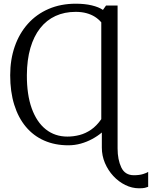

<svg xmlns="http://www.w3.org/2000/svg" viewBox="-20 -773 820 1036"><path d="M730.5 243Q692 243 656 225.2Q620 207.5 591.5 176.8Q563 146 546.2 106.5Q529.5 67 529.5 23.5V-58Q506.5 -38.5 477.2 -22.8Q448 -7 415.5 2Q383 11 348.5 11Q276.5 11 218.5 -14.5Q160.5 -40 119.5 -89Q78.5 -138 56.8 -208Q35 -278 35 -367Q35 -452 59.8 -522.8Q84.5 -593.5 130.8 -645Q177 -696.5 242.5 -724.8Q308 -753 389 -753Q437.5 -753 475.2 -744Q513 -735 535.5 -719.5L552 -743H614.5V28Q614.5 88.5 634.5 130.5Q654.5 172.5 702.5 172.5Q732 172.5 752.5 166Q773 159.5 779.5 154.5V235Q772.5 238 761.8 240.5Q751 243 730.5 243ZM343.5 -36Q377 -36 409.5 -44.5Q442 -53 471.8 -73.5Q501.5 -94 526.5 -130V-652.5Q511.5 -670 491.8 -682.5Q472 -695 446.2 -702Q420.5 -709 388 -709Q328 -709 279.5 -686.8Q231 -664.5 196.8 -621Q162.5 -577.5 144 -514Q125.5 -450.5 125 -368Q124.5 -262.5 151.2 -188.2Q178 -114 227.2 -75Q276.5 -36 343.5 -36Z"/></svg>

Font: Merriweather Light
Style: Regular
Weight: 300
Version: Version 2.100